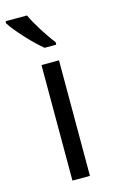

<svg xmlns="http://www.w3.org/2000/svg" viewBox="-138 -813 509 859"><g transform="rotate(-15 116.5 -383.0)"><path d="M167 0H85.9V-535.2H167ZM173.3 -606H119.6Q87.9 -631.3 44.4 -678.2Q1 -725.1 -18.6 -755.9V-766.1H80.6Q96.2 -732.4 124 -688.5Q151.9 -644.5 173.3 -618.2Z"/></g></svg>

Font: OpenSans-Regular
Style: Regular
Weight: 400
Foundry: Ascender Corporation
Version: Version 1.10